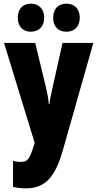

<svg xmlns="http://www.w3.org/2000/svg" viewBox="-20 -787 531 1047"><path d="M77 -690C77 -642 105 -614 148 -614C193 -614 221 -644 221 -690C221 -737 193 -767 148 -767C105 -767 77 -739 77 -690ZM270 -690C270 -643 297 -614 342 -614C388 -614 415 -644 415 -690C415 -737 388 -767 342 -767C298 -767 270 -739 270 -690ZM2 -553 169 -8 166 2C141 83 131 96 91 96C78 96 64 94 51 90V232C72 237 95 240 121 240C221 240 279 186 322 35L489 -553H321L267 -311C257 -270 252 -242 250 -220H246C245 -243 238 -279 230 -313L172 -553Z"/></svg>

Font: Noto Sans Gujarati ExtraCondensed Black
Style: Regular
Weight: 900
Width: 2
Designer: Jelle Bosma - Monotype Design Team, Universal Thirst
Foundry: Monotype Imaging Inc.
Version: Version 2.106